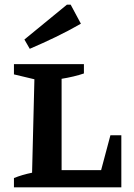

<svg xmlns="http://www.w3.org/2000/svg" viewBox="-20 -806 578 826"><path d="M455 -224H502V0H40V-40Q74 -54 118 -63L128 -465L40 -486V-530H341V-490Q321 -483 295.5 -477Q270 -471 245 -467V-74H415ZM108 -596 85 -636 268 -786H284L328 -704Q274 -673 219 -646.5Q164 -620 108 -596Z"/></svg>

Font: Piazzolla SC SemiBold
Style: Regular
Weight: 600
Designer: Juan Pablo del Peral
Foundry: Huerta Tipografica
Version: Version 1.330